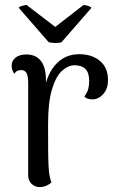

<svg xmlns="http://www.w3.org/2000/svg" viewBox="-20 -737 481 766"><path d="M138.5 9.4Q119.8 9.4 106.1 -3.3Q92.4 -16 92.4 -38.5V-406.2Q92.4 -434.6 85.6 -446.1Q78.8 -457.5 64.2 -457.5Q58.7 -457.5 50.7 -455Q42.7 -452.5 37.7 -442.3Q26.3 -457.5 26.3 -474Q26.3 -494.2 41.9 -507Q57.5 -519.7 85.7 -519.7Q124 -519.7 144.2 -492.7Q164.3 -465.7 163.4 -410.8V-345L151.4 -345.3Q161.1 -431.8 199 -476.3Q236.9 -520.8 296 -520.8Q346.5 -520.8 378.7 -494Q410.9 -467.3 410.9 -417.1Q410.9 -384 393.1 -363.1Q375.3 -342.2 352.2 -340.6Q328.2 -340.1 316.7 -351.3Q329.3 -369.7 332.5 -384.2Q335.8 -398.7 335.8 -414.9Q335.8 -446.9 320.7 -461.8Q305.5 -476.6 277.5 -476.6Q251.3 -476.6 226.8 -453.8Q202.2 -431 187 -379.3Q171.8 -327.5 171.8 -241.5Q171.8 -182.1 172.1 -143.1Q172.3 -104.2 173.5 -79.5Q174.7 -54.9 177.3 -38.9Q179.9 -22.8 185.2 -8.8Q179.4 -3.5 167.5 2.7Q155.6 8.9 138.5 9.4ZM86.3 -717 200.4 -629.6 313.1 -717Q319.5 -717 330.9 -713.7Q342.3 -710.3 344.9 -705.8L225.2 -568.4Q219.2 -566.5 209.8 -565.7Q200.4 -565 190.5 -566Q180.5 -566.9 174.5 -568.4L54.8 -705.8Q56.4 -710.3 68.4 -713.7Q80.5 -717 86.3 -717Z"/></svg>

Font: Arima Thin
Style: Regular
Weight: 100
Designer: Joana Correia and Natanael Gama
Foundry: NDISCOVER
Version: Version 1.101;gftools[0.9.23]